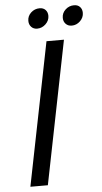

<svg xmlns="http://www.w3.org/2000/svg" viewBox="-59 -900 497 936"><g transform="rotate(-5 190.0 -431.5)"><path d="M191 -700H276.5L136.5 0H51ZM171.5 -863Q189.5 -863 200.2 -851.8Q211 -840.5 211 -822.5Q211 -799.5 193 -782.2Q175 -765 151.5 -765Q133.5 -765 122.5 -776.8Q111.5 -788.5 111.5 -806.5Q111.5 -830 129.2 -846.5Q147 -863 171.5 -863ZM340 -863Q358 -863 368.8 -851.8Q379.5 -840.5 379.5 -822.5Q379.5 -799.5 361.8 -782.2Q344 -765 320.5 -765Q302.5 -765 291.2 -776.8Q280 -788.5 280 -806.5Q280 -830 297.8 -846.5Q315.5 -863 340 -863Z"/></g></svg>

Font: Argentum Sans Light
Style: Italic
Weight: 300
Italic angle: -11.3°
Designer: Julieta Ulanovsky (font), Owen Earl (portions from Jones font), Cristiano Sobral (main changes and remaster)
Foundry: Julieta Ulanovsky (font), Owen Earl (portions from Jones font), Cristiano Sobral (main changes and remaster)
Version: Version 3.127